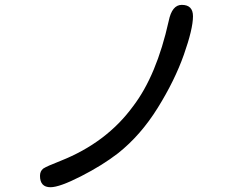

<svg xmlns="http://www.w3.org/2000/svg" viewBox="-20 -744 1040 804"><path d="M788.1 -675.8Q788.1 -623 750 -515.1Q711.9 -407.2 640.6 -292.5Q569.3 -177.7 474.6 -102.5Q409.2 -51.8 319.3 -5.9Q229.5 40 191.4 40Q147.5 40 147.5 -7.8Q147.5 -27.3 161.1 -38.1Q175.8 -47.9 233.4 -70.3Q425.8 -146.5 537.1 -298.8Q635.7 -427.7 686.5 -656.2Q700.2 -723.6 741.2 -723.6Q788.1 -723.6 788.1 -675.8Z"/></svg>

Font: jf-openhuninn-1.1
Style: Regular
Weight: 400
Designer: [Kosugi Maru]
      Designed by Motoya company      

      [Varela Round]
      Joe Prince(Latin component); Avraham Co
Foundry: justfont CO.,LTD.
Version: 1.1